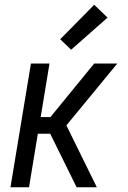

<svg xmlns="http://www.w3.org/2000/svg" viewBox="-20 -787 540 807"><path d="M24 0 110 -520H188L151 -295H192L376 -520H473L259 -260L387 0H302L191 -225H139L102 0ZM279 -578 233 -622 376 -767 432 -713Z"/></svg>

Font: Iosevka SS18
Style: Italic
Weight: 400
Italic angle: -9°
Monospace: yes
Designer: Belleve Invis
Foundry: Belleve Invis
Version: Version 25.1.1; ttfautohint (v1.8.4)